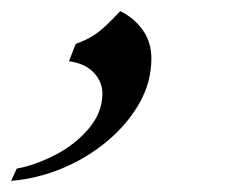

<svg xmlns="http://www.w3.org/2000/svg" viewBox="-128 -173 419 345"><path d="M-108 152 -98 130Q-65 124 -29 105.5Q7 87 31.5 58Q56 29 56 -5Q56 -26 40.5 -42.5Q25 -59 -4 -63L8 -94Q27 -101 39.5 -109Q52 -117 63.5 -128Q75 -139 88 -153Q113 -141 128.5 -119Q144 -97 144 -68Q144 -26 123 11.5Q102 49 66 79.5Q30 110 -15 129Q-60 148 -108 152Z"/></svg>

Font: Ibarra Real Nova Medium
Style: Italic
Weight: 500
Italic angle: -22°
Designer: Jose Maria Ribagorda & Octavio Pardo
Foundry: Octavio Pardo
Version: Version 2.000